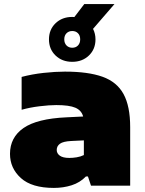

<svg xmlns="http://www.w3.org/2000/svg" viewBox="-20 -910 712 941"><path d="M244 11Q136 11 82.5 -37.2Q29 -85.5 29 -156Q29 -236.5 95.2 -282.5Q161.5 -328.5 306 -335L387.5 -339Q379.5 -369 349.5 -382Q319.5 -395 256 -395Q221 -395 173.8 -389.2Q126.5 -383.5 86 -372V-533Q137 -546.5 194.2 -552.8Q251.5 -559 298 -559Q412 -559 482.5 -533.8Q553 -508.5 585.5 -449Q618 -389.5 618 -287V0H426L411 -45H401Q372 -15 331.2 -2Q290.5 11 244 11ZM258 -175Q258 -158 273.2 -147Q288.5 -136 320 -136Q336.5 -136 355.5 -139Q374.5 -142 391 -150V-222L329 -219Q289.5 -217 273.8 -205.5Q258 -194 258 -175ZM334 -607Q284.5 -607 252.2 -638Q220 -669 220 -717Q220 -765 252.2 -796Q284.5 -827 334 -827Q339.5 -827 344.5 -826.5L393 -890H541L436 -768.5Q448 -745 448 -717Q448 -669 415.8 -638Q383.5 -607 334 -607ZM334 -676Q351.5 -676 362.2 -687.2Q373 -698.5 373 -717Q373 -736 362.2 -747Q351.5 -758 334 -758Q317 -758 306 -747Q295 -736 295 -717Q295 -698.5 306 -687.2Q317 -676 334 -676Z"/></svg>

Font: Encode Sans Exp Black
Style: Regular
Weight: 900
Width: 7
Designer: Multiple Designers
Foundry: Impallari Type
Version: Version 3.002; ttfautohint (v1.8.3) -l 8 -r 50 -G 200 -x 14 